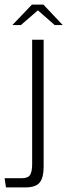

<svg xmlns="http://www.w3.org/2000/svg" viewBox="-65 -643 293 836"><path d="M-39 173 -45 133H29Q57 133 66 118.5Q75 104 75 72V-470H125V84Q125 130 108 151.5Q91 173 46 173ZM-11 -534 74 -623H124L208 -534H173L100 -598L26 -534Z"/></svg>

Font: Smooch Sans
Style: Regular
Weight: 400
Designer: Robert E. Leuschke
Foundry: Robert E. Leuschke
Version: Version 1.010; ttfautohint (v1.8.3)